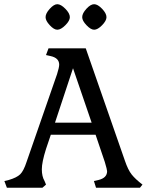

<svg xmlns="http://www.w3.org/2000/svg" viewBox="-35 -876 693 896"><path d="M461.9 -795.9Q461.9 -813.5 441.4 -835Q420.9 -856.4 404.3 -856.4Q387.7 -856.4 368.2 -835Q348.6 -813.5 348.6 -795.9Q348.6 -779.3 368.7 -758.3Q388.7 -737.3 404.3 -737.3Q420.9 -737.3 441.4 -758.3Q461.9 -779.3 461.9 -795.9ZM291 -795.9Q291 -813.5 270 -835Q249 -856.4 232.4 -856.4Q216.8 -856.4 197.3 -835Q177.7 -813.5 177.7 -795.9Q177.7 -779.3 197.3 -758.3Q216.8 -737.3 232.4 -737.3Q249 -737.3 270 -758.3Q291 -779.3 291 -795.9ZM305.7 -557.6 392.6 -303.7H221.7ZM163.1 0 179.7 -14.6 172.9 -31.2Q160.2 -52.7 160.2 -85.9Q160.2 -119.1 179.7 -180.7L202.1 -247.1H411.1L454.1 -120.1Q464.8 -84 464.8 -77.1Q464.8 -45.9 424.8 -36.1L403.3 -31.2L413.1 0H618.2L629.9 -14.6Q596.7 -40 579.6 -61.5Q562.5 -83 547.9 -126L365.2 -650.4H191.4L179.7 -619.1L201.2 -614.3Q241.2 -605.5 241.2 -574.2Q241.2 -561.5 231.4 -530.3L88.9 -120.1Q75.2 -78.1 59.1 -62.5Q43 -46.9 5.9 -36.1L-14.6 -31.2L-2.9 0Z"/></svg>

Font: Kurale
Style: Regular
Weight: 400
Version: 1.0; ttfautohint (v1.3)